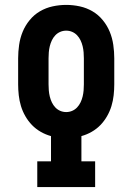

<svg xmlns="http://www.w3.org/2000/svg" viewBox="-20 -763 540 783"><path d="M132 0V-105H188V-208Q166 -214 146 -225.5Q126 -237 110.5 -253Q95 -269 83.5 -289Q72 -309 65.5 -330.5Q59 -352 56.5 -374.5Q54 -397 54 -419V-525Q54 -552 58 -580Q62 -608 72.5 -633.5Q83 -659 101 -681Q119 -703 143 -717Q167 -731 194.5 -737Q222 -743 250 -743Q278 -743 305.5 -737Q333 -731 357 -717Q381 -703 399 -681Q417 -659 427.5 -633.5Q438 -608 442 -580Q446 -552 446 -525V-419Q446 -397 443.5 -374.5Q441 -352 434.5 -330.5Q428 -309 416.5 -289Q405 -269 389.5 -253Q374 -237 354 -225.5Q334 -214 312 -208V-105H368V0ZM250 -306Q263 -306 274.5 -311Q286 -316 294.5 -325Q303 -334 308.5 -345.5Q314 -357 317 -369.5Q320 -382 321 -394.5Q322 -407 322 -419V-525Q322 -537 321 -549.5Q320 -562 317 -574.5Q314 -587 308.5 -598.5Q303 -610 294.5 -619Q286 -628 274.5 -633Q263 -638 250 -638Q237 -638 225.5 -633Q214 -628 205.5 -619Q197 -610 191.5 -598.5Q186 -587 183 -574.5Q180 -562 179 -549.5Q178 -537 178 -525V-419Q178 -407 179 -394.5Q180 -382 183 -369.5Q186 -357 191.5 -345.5Q197 -334 205.5 -325Q214 -316 225.5 -311Q237 -306 250 -306Z"/></svg>

Font: Iosevka Curly Slab Extrabold
Style: Regular
Weight: 800
Monospace: yes
Designer: Belleve Invis
Foundry: Belleve Invis
Version: Version 22.1.2; ttfautohint (v1.8.4)